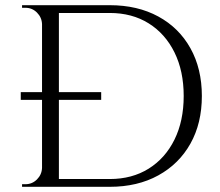

<svg xmlns="http://www.w3.org/2000/svg" viewBox="-20 -720 847 740"><path d="M60 -365H370V-335H60ZM403 -700Q510 -700 590 -656.5Q670 -613 714 -534Q758 -455 758 -350Q758 -245 714 -166.5Q670 -88 590 -44Q510 0 403 0H190L189 -30Q189 -30 210.5 -30Q232 -30 264 -30Q296 -30 328 -30Q360 -30 381.5 -30Q403 -30 403 -30Q489 -30 553 -70Q617 -110 652.5 -182Q688 -254 688 -350Q688 -446 652.5 -518Q617 -590 553 -630Q489 -670 403 -670Q403 -670 380.5 -670Q358 -670 324.5 -670Q291 -670 257.5 -670Q224 -670 201.5 -670Q179 -670 179 -670V-700ZM207 -700V0H142V-700ZM145 -73V0H65V-10Q65 -10 71.5 -10Q78 -10 78 -10Q104 -10 122.5 -28.5Q141 -47 142 -73ZM145 -627H142Q141 -653 122.5 -671.5Q104 -690 78 -690Q78 -690 72 -690Q66 -690 65 -690V-700H145Z"/></svg>

Font: Cinzel
Style: Regular
Weight: 400
Designer: Natanael Gama
Version: Version 2.000